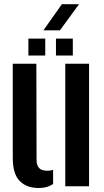

<svg xmlns="http://www.w3.org/2000/svg" viewBox="-20 -912 508 940"><path d="M42.5 -139.5V-600H158L159 -129.5Q159 -102 171.8 -89Q184.5 -76 213 -76Q228 -76 240 -80.5V-11Q211 8.5 170.5 8.5Q110 8.5 76.2 -26Q42.5 -60.5 42.5 -139.5ZM299.5 0V-600H416V0ZM254 -640V-723H336.5V-640ZM119 -640V-723H201.5V-640ZM192.5 -763.5 283 -891.5H367L273.5 -763.5Z"/></svg>

Font: Big Shoulders Stencil Text
Style: Bold
Weight: 700
Designer: Patric King
Foundry: XO Type Co
Version: Version 1.000